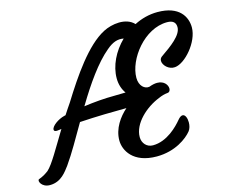

<svg xmlns="http://www.w3.org/2000/svg" viewBox="-181 -904 1241 1053"><g transform="rotate(-15 439.5 -377.0)"><path d="M-21 4.9C44.4 4.9 76.2 -46.4 97.2 -73.2C141.1 -135.3 178.2 -203.1 227.1 -286.6C318.8 -292.5 427.2 -294.4 482.9 -294.4H492.7C451.2 -257.8 409.2 -201.2 409.2 -132.8C409.2 -77.1 451.2 4.9 585.9 4.9C690.9 4.9 761.7 -48.8 789.1 -83C798.8 -95.2 803.2 -113.3 803.2 -130.9C803.2 -154.8 794.9 -176.8 779.8 -176.8C772 -176.8 762.7 -171.4 752 -158.2C726.6 -127.4 662.1 -59.6 581.1 -59.6C545.9 -59.6 522 -87.4 522 -121.6C522 -199.2 603 -271.5 679.7 -301.8C697.8 -310.1 715.8 -314.9 731.9 -316.4C742.7 -316.9 748.5 -326.2 748.5 -337.4C748.5 -357.4 730.5 -384.8 690.9 -384.8C678.2 -384.8 662.6 -381.8 645 -375C618.2 -370.1 588.4 -394 588.4 -440.4C588.4 -545.9 699.7 -691.9 829.6 -691.9C863.8 -691.9 878.4 -676.8 878.4 -650.9C878.4 -605 814 -559.1 755.4 -518.6C750 -514.6 742.7 -508.3 742.7 -495.6C742.7 -470.7 772.9 -439 808.6 -442.4C866.7 -447.3 954.1 -546.9 954.1 -629.4C954.1 -689 917.5 -759.3 793 -759.3C745.6 -759.3 700.7 -747.1 660.6 -726.6C616.2 -774.4 532.7 -760.3 485.4 -735.8C381.8 -682.6 281.7 -534.2 201.2 -404.8C186.5 -383.8 173.3 -363.3 160.2 -343.3L153.8 -341.8C116.2 -333 76.2 -303.2 76.2 -283.7C76.2 -274.9 84.5 -270.5 105.5 -274.4L118.7 -276.4C60.1 -180.2 17.1 -101.6 -14.6 -73.2C-32.7 -60.1 -41 -53.7 -71.8 -41.5C-83 -35.2 -67.9 4.9 -21 4.9ZM272.5 -363.8 275.9 -369.1C338.9 -474.1 409.2 -575.2 478.5 -632.8C514.6 -663.6 543.5 -673.3 577.1 -667C519.5 -610.8 483.4 -536.6 483.4 -465.8C483.4 -431.6 493.2 -401.9 510.3 -378.4C483.9 -377.9 456.5 -377 443.4 -377C391.6 -377 331.1 -372.1 272.5 -363.8Z"/></g></svg>

Font: Courgette
Style: Regular
Weight: 400
Designer: Karolina Lach
Foundry: Karolina Lach
Version: Version 1.002